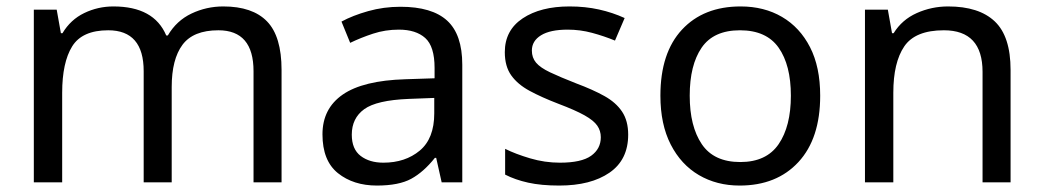

<svg xmlns="http://www.w3.org/2000/svg" viewBox="-20 -566 3238 596"><path d="M673 -546Q764 -546 809 -499.5Q854 -453 854 -349V0H767V-345Q767 -472 658 -472Q580 -472 546.5 -427Q513 -382 513 -296V0H426V-345Q426 -472 316 -472Q235 -472 204 -422Q173 -372 173 -278V0H85V-536H156L169 -463H174Q199 -505 241.5 -525.5Q284 -546 332 -546Q458 -546 496 -456H501Q528 -502 574.5 -524Q621 -546 673 -546Z M1223 -545Q1321 -545 1368 -502Q1415 -459 1415 -365V0H1351L1334 -76H1330Q1295 -32 1256.5 -11Q1218 10 1150 10Q1077 10 1029 -28.5Q981 -67 981 -149Q981 -229 1044 -272.5Q1107 -316 1238 -320L1329 -323V-355Q1329 -422 1300 -448Q1271 -474 1218 -474Q1176 -474 1138 -461.5Q1100 -449 1067 -433L1040 -499Q1075 -518 1123 -531.5Q1171 -545 1223 -545ZM1249 -259Q1149 -255 1110.5 -227Q1072 -199 1072 -148Q1072 -103 1099.5 -82Q1127 -61 1170 -61Q1238 -61 1283 -98.5Q1328 -136 1328 -214V-262Z M1930 -148Q1930 -70 1872 -30Q1814 10 1716 10Q1660 10 1619.5 1Q1579 -8 1548 -24V-104Q1580 -88 1625.5 -74.5Q1671 -61 1718 -61Q1785 -61 1815 -82.5Q1845 -104 1845 -140Q1845 -160 1834 -176Q1823 -192 1794.5 -208Q1766 -224 1713 -244Q1661 -264 1624 -284Q1587 -304 1567 -332Q1547 -360 1547 -404Q1547 -472 1602.5 -509Q1658 -546 1748 -546Q1797 -546 1839.5 -536.5Q1882 -527 1919 -510L1889 -440Q1855 -454 1818 -464Q1781 -474 1742 -474Q1688 -474 1659.5 -456.5Q1631 -439 1631 -409Q1631 -387 1644 -371.5Q1657 -356 1687.5 -341.5Q1718 -327 1769 -307Q1820 -288 1856 -268Q1892 -248 1911 -219.5Q1930 -191 1930 -148Z M2526 -269Q2526 -136 2458.5 -63Q2391 10 2276 10Q2205 10 2149.5 -22.5Q2094 -55 2062 -117.5Q2030 -180 2030 -269Q2030 -402 2097 -474Q2164 -546 2279 -546Q2352 -546 2407.5 -513.5Q2463 -481 2494.5 -419.5Q2526 -358 2526 -269ZM2121 -269Q2121 -174 2158.5 -118.5Q2196 -63 2278 -63Q2359 -63 2397 -118.5Q2435 -174 2435 -269Q2435 -364 2397 -418Q2359 -472 2277 -472Q2195 -472 2158 -418Q2121 -364 2121 -269Z M2923 -546Q3019 -546 3068 -499.5Q3117 -453 3117 -349V0H3030V-343Q3030 -472 2910 -472Q2821 -472 2787 -422Q2753 -372 2753 -278V0H2665V-536H2736L2749 -463H2754Q2780 -505 2826 -525.5Q2872 -546 2923 -546Z"/></svg>

Font: Noto Sans Tai Le
Style: Regular
Weight: 400
Designer: Monotype Design Team
Foundry: Monotype Imaging Inc.
Version: Version 2.002; ttfautohint (v1.8.4.7-5d5b)